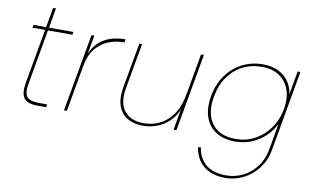

<svg xmlns="http://www.w3.org/2000/svg" viewBox="-90 -864 2141 1315"><g transform="rotate(10 980.5 -207.0)"><path d="M85 -142 180 -678H200L105 -142Q92 -69 114 -44.5Q136 -20 197 -20H254L250 0H191Q145 0 118.5 -13.5Q92 -27 84 -58.5Q76 -90 85 -142ZM342 -520H64L68 -540H346Z M452 -321 449 -341Q458 -393 478.5 -432.5Q499 -472 531.5 -498.5Q564 -525 607.5 -538.5Q651 -552 706 -552L702 -530H693Q645 -530 594.5 -511Q544 -492 505 -446.5Q466 -401 452 -321ZM375 0 471 -540H491L395 0Z M1253 -540 1157 0H1137L1233 -540ZM823 -540 767 -225Q748 -117 793 -62.5Q838 -8 927 -8Q989 -8 1041.5 -34.5Q1094 -61 1131 -116Q1168 -171 1182 -255L1180 -202Q1165 -130 1126.5 -83Q1088 -36 1035.5 -13Q983 10 924 10Q865 10 820 -14.5Q775 -39 754.5 -91.5Q734 -144 748 -227L804 -540Z M1662 -547Q1727 -547 1772.5 -524Q1818 -501 1844 -462.5Q1870 -424 1876 -377L1905 -540H1924L1825 20Q1815 78 1787 123.5Q1759 169 1720 200.5Q1681 232 1635.5 248Q1590 264 1543 264Q1476 264 1429.5 241.5Q1383 219 1356.5 179.5Q1330 140 1323 88H1343Q1352 158 1402 202Q1452 246 1546 246Q1608 246 1662.5 218.5Q1717 191 1755.5 140Q1794 89 1806 20L1838 -164Q1816 -117 1776 -78Q1736 -39 1682.5 -16Q1629 7 1564 7Q1487 7 1433.5 -26.5Q1380 -60 1357.5 -122Q1335 -184 1350 -270Q1365 -356 1409.5 -418Q1454 -480 1519.5 -513.5Q1585 -547 1662 -547ZM1857 -270Q1871 -348 1849.5 -406.5Q1828 -465 1779 -497Q1730 -529 1659 -529Q1585 -529 1525 -498Q1465 -467 1424.5 -409Q1384 -351 1370 -270Q1356 -190 1375.5 -131.5Q1395 -73 1444 -42Q1493 -11 1567 -11Q1638 -11 1698.5 -43.5Q1759 -76 1801 -134Q1843 -192 1857 -270Z"/></g></svg>

Font: Poppins Variable
Style: Italic
Weight: 100
Italic angle: -10°
Designer: Jonny Pinhorn
Foundry: Indian Type Foundry
Version: Version 6.000